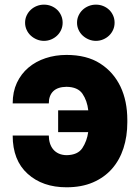

<svg xmlns="http://www.w3.org/2000/svg" viewBox="-20 -789 597 819"><path d="M263.8 -554.7Q349.8 -554.7 406.6 -518.5Q435.7 -500 457.6 -475Q479.4 -449.9 494 -419.4Q508.5 -388.8 515.8 -353.2Q523.1 -317.5 523.1 -277.7V-267Q523.1 -207.4 506.6 -156.6Q490.1 -105.8 457.6 -68.9Q425.1 -32 376.6 -11Q328.1 9.9 263.8 9.9Q161.6 9.9 98 -47.6Q34.1 -105.1 34.1 -210.9H188.2Q188.2 -193.2 193 -177.9Q197.8 -162.6 207.2 -151.5Q216.6 -140.3 230.8 -133.9Q245 -127.5 263.8 -127.1Q311.8 -127.8 331.3 -157.3Q351.2 -187.9 356.2 -225.5H228V-318.5H356.5Q351.9 -359.4 331.7 -389.2Q311.8 -418 263.8 -418.7Q226.2 -418.3 207.2 -399.9Q188.2 -381.4 188.2 -348H34.1Q34.1 -397.4 52 -435.7Q70 -474.1 101.2 -500.5Q132.5 -527 174.2 -540.8Q215.9 -554.7 263.8 -554.7ZM308.6 -692.1Q308.6 -708.8 315.2 -722.8Q321.7 -736.9 332.7 -747.2Q343.8 -757.5 358.3 -763.3Q372.9 -769.2 389.2 -769.2Q405.9 -769.2 420.3 -763.3Q434.7 -757.5 445.5 -747.2Q456.3 -736.9 462.5 -722.8Q468.8 -708.8 468.8 -692.1Q468.8 -675.8 462.4 -661.6Q456 -647.4 445.1 -637.1Q434.3 -626.8 419.7 -620.7Q405.2 -614.7 389.2 -614.7Q373.2 -614.7 358.7 -620.7Q344.1 -626.8 332.9 -637.1Q321.7 -647.4 315.2 -661.6Q308.6 -675.8 308.6 -692.1ZM87 -692.1Q87 -708.8 93.6 -722.8Q100.1 -736.9 111.2 -747.2Q122.2 -757.5 136.7 -763.3Q151.3 -769.2 167.6 -769.2Q184.3 -769.2 198.7 -763.3Q213.1 -757.5 223.9 -747.2Q234.7 -736.9 240.9 -722.8Q247.2 -708.8 247.2 -692.1Q247.2 -675.8 240.8 -661.6Q234.4 -647.4 223.5 -637.1Q212.7 -626.8 198.2 -620.7Q183.6 -614.7 167.6 -614.7Q151.6 -614.7 137.1 -620.7Q122.5 -626.8 111.3 -637.1Q100.1 -647.4 93.6 -661.6Q87 -675.8 87 -692.1Z"/></svg>

Font: Inter P Extra Bold
Style: Regular
Weight: 800
Designer: Rasmus Andersson
Foundry: rsms
Version: Version 3.018;git-588b23468